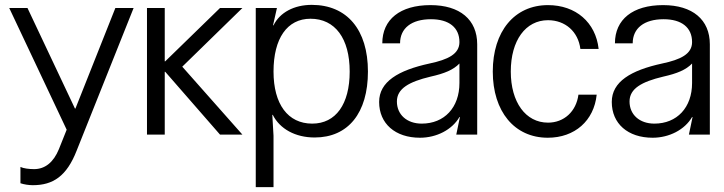

<svg xmlns="http://www.w3.org/2000/svg" viewBox="-20 -553 2974 789"><path d="M295 66 529 -520H454L290 -107H288L93 -520H18L254 -20L222 60C200 114 165 142 120 142C99 142 76 139 64 133V200C79 205 98 208 115 208C198 208 254 171 295 66Z M584 -520V0H657V-258H659L884 0H976L729 -279L976 -520H884L659 -301H657V-520Z M1261 -533C1189 -533 1130 -502 1104 -449H1102L1118 -520H1031V216H1104V5L1099 -81H1101C1130 -23 1194 12 1273 12C1411 12 1492 -89 1492 -259C1492 -431 1406 -533 1261 -533ZM1104 -259C1104 -395 1160 -476 1256 -476C1357 -476 1417 -395 1417 -259C1417 -125 1360 -45 1263 -45C1163 -45 1104 -125 1104 -259Z M1706 13C1774 13 1838 -20 1868 -72H1870L1855 0H1941V-371C1941 -472 1870 -532 1749 -532C1624 -532 1551 -473 1551 -375H1624C1624 -437 1671 -474 1751 -474C1825 -474 1868 -440 1868 -380C1868 -331 1821 -308 1745 -292C1616 -264 1538 -217 1538 -134C1538 -45 1604 13 1706 13ZM1611 -136C1611 -189 1661 -217 1749 -238C1807 -251 1843 -266 1868 -292V-212C1868 -111 1806 -45 1713 -45C1652 -45 1611 -82 1611 -136Z M2432 -164H2357C2348 -95 2298 -49 2232 -49C2140 -49 2079 -133 2079 -259C2079 -387 2140 -470 2232 -470C2303 -470 2356 -423 2365 -352H2440C2428 -461 2346 -532 2232 -532C2094 -532 2005 -424 2005 -259C2005 -95 2094 13 2231 13C2342 13 2421 -57 2432 -164Z M2662 13C2730 13 2794 -20 2824 -72H2826L2811 0H2897V-371C2897 -472 2826 -532 2705 -532C2580 -532 2507 -473 2507 -375H2580C2580 -437 2627 -474 2707 -474C2781 -474 2824 -440 2824 -380C2824 -331 2777 -308 2701 -292C2572 -264 2494 -217 2494 -134C2494 -45 2560 13 2662 13ZM2567 -136C2567 -189 2617 -217 2705 -238C2763 -251 2799 -266 2824 -292V-212C2824 -111 2762 -45 2669 -45C2608 -45 2567 -82 2567 -136Z"/></svg>

Font: Non Bureau Light
Style: Regular
Weight: 300
Designer: Jona Saucedo
Foundry: Non Foundry
Version: Version 1.000;FEAKit 1.0